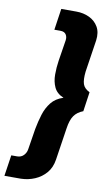

<svg xmlns="http://www.w3.org/2000/svg" viewBox="-105 -830 603 1080"><g transform="rotate(10 196.0 -290.0)"><path d="M108 29Q105 50 90.5 65Q76 80 53 80H20L2 200H96Q138 199 175.5 183Q213 167 239 136.5Q265 106 272 60L300 -124Q307 -172 324.5 -197Q342 -222 376 -235L392 -346Q361 -361 353 -385.5Q345 -410 350 -456L378 -640Q384 -686 366 -717Q348 -748 314.5 -764Q281 -780 240 -780H154L136 -658H171Q193 -658 202.5 -644Q212 -630 209 -610L190 -490Q184 -451 184 -410.5Q184 -370 199 -338Q214 -306 253 -290Q209 -276 184.5 -245Q160 -214 147.5 -173.5Q135 -133 127 -90Z"/></g></svg>

Font: Jost* 700 Bold Italic
Style: Bold Italic
Weight: 700
Italic angle: -10°
Version: Version 3.200; ttfautohint (v0.97) -l 8 -r 50 -G 200 -x 14 -